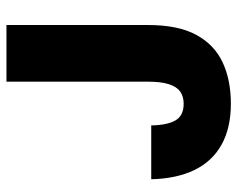

<svg xmlns="http://www.w3.org/2000/svg" viewBox="-92 -648 753 610"><g transform="rotate(-90 285.0 -343.5)"><path d="M260 13Q183 13 130 -16.5Q77 -46 49.5 -102.5Q22 -159 20 -240H191Q192 -189 207 -163Q222 -137 260 -137Q283 -137 298.5 -148Q314 -159 322 -184Q330 -209 330 -250V-700H510V-250Q510 -154 478.5 -96.5Q447 -39 391 -13Q335 13 260 13Z"/></g></svg>

Font: Golos Text
Style: Bold
Weight: 700
Designer: A.Korolkova, Vitaly Kuzmin
Foundry: ParaType Ltd
Version: Version 2.004